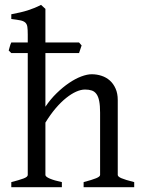

<svg xmlns="http://www.w3.org/2000/svg" viewBox="-20 -777 592 797"><path d="M327.1 0V-21Q362.3 -30.3 378.9 -37.1Q395.5 -43.9 395.5 -50.8V-309.1Q395.5 -338.9 391.8 -357.4Q388.2 -376 380.4 -386.7Q372.6 -397.5 360.8 -401.4Q349.1 -405.3 333 -405.3Q315.9 -405.3 296.1 -396.5Q276.4 -387.7 254.9 -370.6Q233.4 -353.5 211.4 -327.9Q189.5 -302.2 168.5 -268.1V-50.8Q168.5 -43.5 186.8 -35.6Q205.1 -27.8 236.8 -21V0H26.9V-21Q59.1 -29.3 77.1 -35.9Q95.2 -42.5 95.2 -50.8V-556.6H26.9L16.1 -567.4Q18.6 -575.2 20.8 -584Q22.9 -592.8 26.9 -600.6H95.2V-633.8Q95.2 -654.3 93.5 -665.8Q91.8 -677.2 84.7 -683.6Q77.6 -689.9 64 -692.6Q50.3 -695.3 26.9 -698.2V-717.8Q47.4 -721.7 64.2 -725.6Q81.1 -729.5 95.5 -734.1Q109.9 -738.8 123 -744.1Q136.2 -749.5 150.4 -756.8L168.5 -740.2V-600.6H308.1L318.8 -588.4L308.1 -556.6H168.5V-334Q189.5 -365.2 215.1 -390.1Q240.7 -415 266.6 -432.6Q292.5 -450.2 317.1 -459.5Q341.8 -468.8 360.8 -468.8Q381.8 -468.8 401.4 -462.4Q420.9 -456.1 435.8 -442.9Q450.7 -429.7 459.7 -409.4Q468.8 -389.2 468.8 -361.8V-50.8Q468.8 -43.9 483.6 -37.4Q498.5 -30.8 537.1 -21V0Z"/></svg>

Font: Gentium Unicode
Style: Regular
Weight: 400
Version: Version 1.009